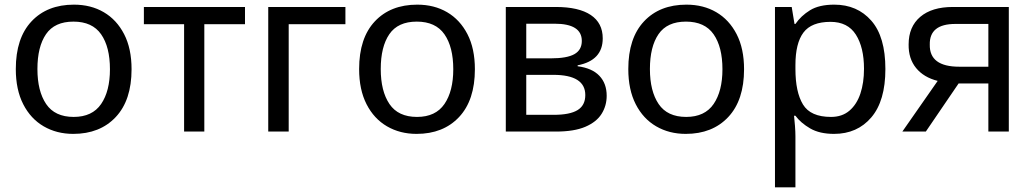

<svg xmlns="http://www.w3.org/2000/svg" viewBox="-20 -566 4444 826"><path d="M295 10Q224 10 168 -22.5Q112 -55 80 -117.5Q48 -180 48 -269Q48 -402 115.5 -474Q183 -546 298 -546Q371 -546 426.5 -513.5Q482 -481 514 -419Q546 -357 546 -268Q546 -135 478 -62.5Q410 10 295 10ZM297 -63Q377 -63 415 -118.5Q453 -174 453 -268Q453 -364 415 -418.5Q377 -473 296 -473Q215 -473 178 -419Q141 -365 141 -269Q141 -174 178.5 -118.5Q216 -63 297 -63Z M772 0V-462H599V-536H1034V-462H859V0Z M1134 0V-536H1466V-462H1222V0Z M1772 10Q1701 10 1645 -22.5Q1589 -55 1557 -117.5Q1525 -180 1525 -269Q1525 -402 1592.5 -474Q1660 -546 1775 -546Q1848 -546 1903.5 -513.5Q1959 -481 1991 -419Q2023 -357 2023 -268Q2023 -135 1955 -62.5Q1887 10 1772 10ZM1774 -63Q1854 -63 1892 -118.5Q1930 -174 1930 -268Q1930 -364 1892 -418.5Q1854 -473 1773 -473Q1692 -473 1655 -419Q1618 -365 1618 -269Q1618 -174 1655.5 -118.5Q1693 -63 1774 -63Z M2156 0V-536H2371Q2470 -536 2521.5 -501.5Q2573 -467 2573 -401Q2573 -306 2465 -285V-281Q2527 -273 2558.5 -240Q2590 -207 2590 -154Q2590 -111 2568 -76Q2546 -41 2498 -20.5Q2450 0 2372 0ZM2244 -315H2350Q2419 -315 2451 -333Q2483 -351 2483 -390Q2483 -464 2366 -464H2244ZM2244 -72H2362Q2432 -72 2465 -92.5Q2498 -113 2498 -157Q2498 -244 2360 -244H2244Z M2930 10Q2859 10 2803 -22.5Q2747 -55 2715 -117.5Q2683 -180 2683 -269Q2683 -402 2750.5 -474Q2818 -546 2933 -546Q3006 -546 3061.5 -513.5Q3117 -481 3149 -419Q3181 -357 3181 -268Q3181 -135 3113 -62.5Q3045 10 2930 10ZM2932 -63Q3012 -63 3050 -118.5Q3088 -174 3088 -268Q3088 -364 3050 -418.5Q3012 -473 2931 -473Q2850 -473 2813 -419Q2776 -365 2776 -269Q2776 -174 2813.5 -118.5Q2851 -63 2932 -63Z M3314 240V-536H3386L3398 -463H3402Q3426 -498 3465 -522Q3504 -546 3569 -546Q3668 -546 3728.5 -477Q3789 -408 3789 -269Q3789 -132 3728.5 -61Q3668 10 3568 10Q3506 10 3465.5 -13.5Q3425 -37 3402 -68H3396Q3398 -51 3400 -25Q3402 1 3402 20V240ZM3555 -63Q3603 -63 3634.5 -90Q3666 -117 3681.5 -163.5Q3697 -210 3697 -270Q3697 -362 3662 -417Q3627 -472 3553 -472Q3471 -472 3436.5 -426Q3402 -380 3402 -286V-269Q3402 -170 3434.5 -116.5Q3467 -63 3555 -63Z M3862 0 4014 -218Q3954 -233 3921 -273.5Q3888 -314 3889 -375Q3889 -451 3939 -493.5Q3989 -536 4079 -536H4320V0H4232V-207H4104L3963 0ZM4107 -279H4232V-463H4090Q3978 -463 3980 -374Q3978 -279 4107 -279Z"/></svg>

Font: Noto Sans Historical
Style: Regular
Weight: 400
Designer: Monotype Design Team
Foundry: Monotype Imaging Inc.
Version: Version 2.013; ttfautohint (v1.8.4.7-5d5b)